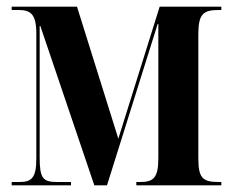

<svg xmlns="http://www.w3.org/2000/svg" viewBox="-20 -556 700 576"><path d="M15 0H193V-10H151C109 -10 99 -21 99 -83V-478H101L263 0H301L453 -484H455V-82C455 -21 440 -10 399 -10H389V0H644V-10H637C588 -10 575 -21 575 -82V-453C575 -515 590 -526 637 -526H644V-536H459L335 -140L211 -536H15V-526H35C71 -526 89 -515 89 -455V-81C89 -21 74 -10 38 -10H15Z"/></svg>

Font: Noto Serif Display ExtraCondensed
Style: Bold
Weight: 700
Width: 2
Designer: Monotype Design Team
Foundry: Monotype Imaging Inc.
Version: Version 2.009